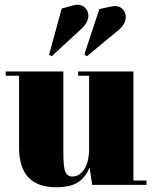

<svg xmlns="http://www.w3.org/2000/svg" viewBox="-20 -776 645 806"><path d="M595 0H367L356 -73Q340 -33 308.5 -11.5Q277 10 215 10Q60 10 60 -157V-458H4V-476H246V-133Q246 -73 254.5 -54Q263 -35 283 -35Q314 -35 334 -66Q354 -97 354 -152V-458H308V-476H540V-18H595ZM334 -547 397 -738 444 -748Q475 -755 491.5 -740.5Q508 -726 508 -704Q508 -677 479 -651L345 -540ZM186 -546 239 -740 285 -753Q315 -761 332.5 -747.5Q350 -734 351 -712Q352 -685 325 -658L197 -540Z"/></svg>

Font: Abril Fatface
Style: Regular
Weight: 400
Designer: Veronika Burian, Jos Scaglione
Foundry: TypeTogether
Version: Version 1.001